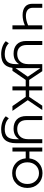

<svg xmlns="http://www.w3.org/2000/svg" viewBox="1288 -1858 769 3386"><g transform="rotate(90 1673.0 -165.5)"><path d="M427 -526H498V0H427V-219Q336 -179 248 -179Q153 -179 100 -222.5Q47 -266 47 -353V-526H118V-357Q118 -298 156 -267.5Q194 -237 261 -237Q335 -237 427 -276Z M1111 -526H1182V-64Q1182 70 1121 134.5Q1060 199 937 199Q868 199 806.5 177.5Q745 156 707 118L743 64Q815 136 934 136Q1025 136 1068 89.5Q1111 43 1111 -55V-116Q1053 -20 925 -20Q822 -20 762.5 -77.5Q703 -135 703 -246V-526H774V-253Q774 -170 815 -127Q856 -84 932 -84Q1015 -84 1063 -134.5Q1111 -185 1111 -275Z M1851 0 1689 -234H1575V0H1504V-234H1390L1229 0H1144L1333 -271L1159 -526H1236L1390 -295H1504V-526H1575V-295H1689L1844 -526H1921L1747 -270L1936 0Z M2435 -526H2506V-64Q2506 70 2445 134.5Q2384 199 2261 199Q2192 199 2130.5 177.5Q2069 156 2031 118L2067 64Q2139 136 2258 136Q2349 136 2392 89.5Q2435 43 2435 -55V-116Q2377 -20 2249 -20Q2146 -20 2086.5 -77.5Q2027 -135 2027 -246V-526H2098V-253Q2098 -170 2139 -127Q2180 -84 2256 -84Q2339 -84 2387 -134.5Q2435 -185 2435 -275Z M3034 -530Q3147 -530 3221 -455Q3295 -380 3295 -263Q3295 -146 3221 -70.5Q3147 5 3034 5Q2928 5 2855.5 -61.5Q2783 -128 2773 -234H2653V0H2582V-526H2653V-299H2774Q2786 -402 2858 -466Q2930 -530 3034 -530ZM3034 -57Q3116 -57 3170.5 -114.5Q3225 -172 3225 -263Q3225 -354 3170.5 -411Q3116 -468 3034 -468Q2951 -468 2897 -411Q2843 -354 2843 -263Q2843 -172 2897 -114.5Q2951 -57 3034 -57Z"/></g></svg>

Font: mBank
Style: Regular
Weight: 400
Designer: Julieta Ulanovsky
Foundry: Julieta Ulanovsky
Version: Version 7.200;PS 007.200;hotconv 1.0.88;makeotf.lib2.5.64775